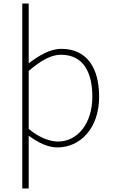

<svg xmlns="http://www.w3.org/2000/svg" viewBox="-20 -814 635 1077"><path d="M141 -416C208 -474 267 -507 321 -507C450 -507 498 -405 498 -271C498 -124 417 -20 305 -20C263 -20 203 -39 141 -91ZM105 243H141V-53C197 -11 252 13 302 13C428 13 536 -92 536 -271C536 -434 467 -540 324 -540C258 -540 196 -500 141 -459V-794H105Z"/></svg>

Font: Source Han Sans CN ExtraLight
Style: Regular
Weight: 250
Designer: Ryoko NISHIZUKA (kana & ideographs); Paul D. Hunt (Latin, Greek & Cyrillic); Wenlong ZHANG (bopomofo); Sandoll Communica
Foundry: Adobe Systems Incorporated
Version: Version 1.004;PS 1.004;hotconv 16.6.51;makeotf.lib2.5.65220